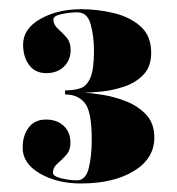

<svg xmlns="http://www.w3.org/2000/svg" viewBox="-20 -754 394 428"><path d="M160 -345Q107.5 -345 69 -367.2Q30.5 -389.5 30.5 -424.5Q30.5 -452 44 -469.8Q57.5 -487.5 82.5 -487.5Q107 -487.5 122 -473.5Q137 -459.5 137 -436Q137 -418.5 127.2 -408Q117.5 -397.5 107.8 -389Q98 -380.5 98 -369Q98 -361 116.5 -356.5Q135 -352 151.5 -352Q171 -352 177.8 -379Q184.5 -406 184.5 -443.5Q184.5 -505.5 169 -524.5Q153.5 -543.5 125 -543.5V-552.5Q144 -552.5 158.5 -557Q173 -561.5 181.2 -580Q189.5 -598.5 189.5 -641Q189.5 -672.5 182.2 -699.5Q175 -726.5 152.5 -726.5Q135 -726.5 117 -722.5Q99 -718.5 99 -711Q99 -699 108.8 -690.2Q118.5 -681.5 128 -670.8Q137.5 -660 137.5 -642.5Q137.5 -620.5 122.8 -605.8Q108 -591 83 -591Q58.5 -591 45 -609Q31.5 -627 31.5 -654.5Q31.5 -690 70 -711.8Q108.5 -733.5 161.5 -733.5Q197 -733.5 233 -725Q269 -716.5 293 -695.5Q317 -674.5 317 -636.5Q317 -605.5 299.8 -587.5Q282.5 -569.5 257 -561Q231.5 -552.5 207 -550Q182.5 -547.5 168 -547.5Q183.5 -546.5 209.2 -542.5Q235 -538.5 261.5 -528Q288 -517.5 306 -498.2Q324 -479 324 -447.5Q324 -400.5 278.5 -372.8Q233 -345 160 -345Z"/></svg>

Font: Imbue 100pt ExtraBold
Style: Regular
Weight: 800
Designer: Tyler Finck
Foundry: Etcetera Type Company
Version: Version 1.102; ttfautohint (v1.8.3)